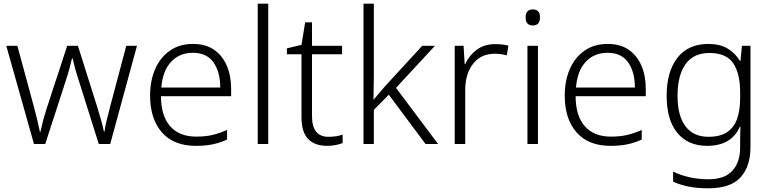

<svg xmlns="http://www.w3.org/2000/svg" viewBox="-20 -780 4173 1040"><path d="M406 -346Q395 -379 387 -409Q379 -439 373 -464H370Q364 -439 356 -408.5Q348 -378 337 -345L225 0H164L14 -532H74L163 -204Q175 -159 183 -125.5Q191 -92 196 -66H199Q204 -90 212.5 -123Q221 -156 234 -196L344 -532H402L508 -196Q519 -160 528.5 -126Q538 -92 543 -67H546Q549 -91 557 -125Q565 -159 577 -204L664 -532H722L577 0H515Z M1026 -542Q1094 -542 1139.5 -510.5Q1185 -479 1208.5 -424Q1232 -369 1232 -298V-259H852Q852 -153 901.5 -96.5Q951 -40 1043 -40Q1092 -40 1129 -48.5Q1166 -57 1210 -76V-24Q1170 -6 1131 2Q1092 10 1041 10Q921 10 857 -63Q793 -136 793 -262Q793 -343 820.5 -406Q848 -469 900 -505.5Q952 -542 1026 -542ZM1025 -494Q952 -494 906.5 -445Q861 -396 854 -306H1173Q1173 -390 1136.5 -442Q1100 -494 1025 -494Z M1433 0H1376V-760H1433Z M1759 -39Q1781 -39 1801 -42Q1821 -45 1836 -51V-5Q1821 1 1799 5.5Q1777 10 1752 10Q1685 10 1649 -27Q1613 -64 1613 -148V-486H1534V-518L1613 -537L1633 -659H1670V-532H1833V-486H1670V-151Q1670 -39 1759 -39Z M2005 -374Q2005 -342 2004 -307.5Q2003 -273 2003 -240H2004Q2017 -255 2033.5 -275Q2050 -295 2065 -312L2267 -532H2336L2125 -304L2353 0H2285L2086 -267L2005 -185V0H1949V-760H2005Z M2662 -541Q2701 -541 2734 -533L2725 -480Q2693 -489 2659 -489Q2586 -489 2543 -435Q2500 -381 2500 -292V0H2443V-532H2491L2497 -433H2500Q2520 -478 2561 -509.5Q2602 -541 2662 -541Z M2866 -729Q2905 -729 2905 -686Q2905 -642 2866 -642Q2827 -642 2827 -686Q2827 -729 2866 -729ZM2894 -532V0H2837V-532Z M3272 -542Q3340 -542 3385.5 -510.5Q3431 -479 3454.5 -424Q3478 -369 3478 -298V-259H3098Q3098 -153 3147.5 -96.5Q3197 -40 3289 -40Q3338 -40 3375 -48.5Q3412 -57 3456 -76V-24Q3416 -6 3377 2Q3338 10 3287 10Q3167 10 3103 -63Q3039 -136 3039 -262Q3039 -343 3066.5 -406Q3094 -469 3146 -505.5Q3198 -542 3272 -542ZM3271 -494Q3198 -494 3152.5 -445Q3107 -396 3100 -306H3419Q3419 -390 3382.5 -442Q3346 -494 3271 -494Z M3817 -542Q3879 -542 3920.5 -517.5Q3962 -493 3987 -451H3991L3999 -532H4045V17Q4045 122 3991 181Q3937 240 3816 240Q3756 240 3709.5 230.5Q3663 221 3626 204V149Q3663 168 3712 179.5Q3761 191 3818 191Q3905 191 3947 145Q3989 99 3989 20V-11Q3989 -32 3989.5 -53.5Q3990 -75 3991 -94H3988Q3942 10 3810 10Q3707 10 3649 -60Q3591 -130 3591 -262Q3591 -391 3649 -466.5Q3707 -542 3817 -542ZM3823 -493Q3736 -493 3693 -432Q3650 -371 3650 -261Q3650 -153 3693 -96Q3736 -39 3817 -39Q3883 -39 3920.5 -65.5Q3958 -92 3973.5 -139Q3989 -186 3989 -246V-281Q3989 -382 3951.5 -437.5Q3914 -493 3823 -493Z"/></svg>

Font: Noto Sans Lao Looped Light
Style: Regular
Weight: 300
Designer: Mark Frömberg, Ben Mitchell
Foundry: The Fontpad Ltd
Version: Version 1.002; ttfautohint (v1.8.4.7-5d5b)